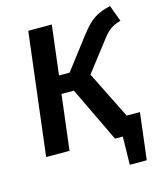

<svg xmlns="http://www.w3.org/2000/svg" viewBox="-126 -797 881 1048"><g transform="rotate(-15 315.0 -273.5)"><path d="M396 -372 529 -105H604L572 159H476L479 0H435L286 -311H216L178 0H46L130 -691H263L229 -412H289L425 -590Q446 -617 464 -636Q482 -655 501 -668Q520 -681 543 -690Q566 -699 596 -706L630 -614Q595 -604 573.5 -589Q552 -574 528 -543Z"/></g></svg>

Font: Xgbmvzvtohvqztyvzapvmeyoton
Style: Regular
Weight: 500
Italic angle: -8°
Designer: Carrois Corporate & Edenspiekermann
Foundry: Carrois Corporate GbR & Edenspiekermann AG
Version: Version 2.001